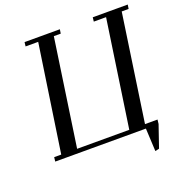

<svg xmlns="http://www.w3.org/2000/svg" viewBox="-147 -831 1044 1098"><g transform="rotate(-20 375.0 -281.5)"><path d="M53.2 0 56.2 -25.9H99.1L195.8 -676.8H119.1L122.1 -702.1H336.9L333 -676.8H291L195.8 -25.9H513.2L608.9 -676.8H534.2L537.1 -702.1H750L746.1 -676.8H704.1L608.9 -25.9H685.1L682.1 0L636.2 133.8L611.8 139.2L605 0Z"/></g></svg>

Font: Dehuti
Style: Bold-Italic
Weight: 700
Version: Version 1.2